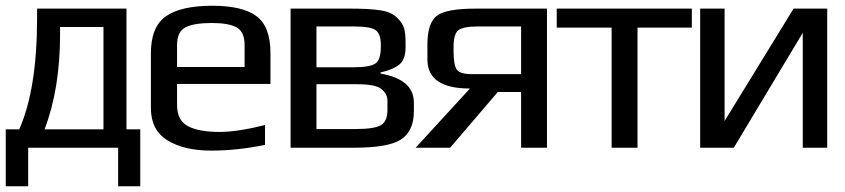

<svg xmlns="http://www.w3.org/2000/svg" viewBox="-41 -514 2939 668"><path d="M319 -64V-420H168V-395Q168 -205 114 -64ZM88 -450V-484H399V-64H447V134H370V0H57V134H-21V-64H26Q88 -205 88 -450Z M698 -494Q802 -494 851 -458Q900 -422 900 -329V-222H575V-149Q575 -95 613 -75Q651 -55 722 -55Q786 -55 881 -79V-10Q784 10 694 10Q600 10 542 -25.5Q484 -61 484 -138V-329Q484 -421 536.5 -457.5Q589 -494 698 -494ZM696 -434Q634 -434 604.5 -419Q575 -404 575 -357V-281H810V-357Q810 -403 782.5 -418.5Q755 -434 696 -434Z M1370 -349Q1370 -308 1349 -290Q1328 -272 1283 -262V-258Q1399 -238 1399 -157V-128Q1399 -57 1353 -28Q1309 0 1189 0H970V-484H1182Q1245 -484 1283.5 -478Q1322 -472 1342 -451Q1359 -434 1364.5 -417Q1370 -400 1370 -366ZM1190 -280Q1246 -280 1265 -293Q1284 -306 1284 -352V-358Q1284 -396 1266 -409Q1249 -422 1187 -422H1060V-280ZM1307 -131V-163Q1307 -188 1285 -205Q1265 -221 1199 -221H1060V-65H1194Q1263 -65 1285 -79Q1307 -93 1307 -131Z M1525 0H1405L1594 -206Q1446 -206 1446 -307V-359Q1446 -435 1480 -460Q1513 -484 1614 -484H1862V0H1772V-194H1691ZM1623 -422Q1571 -422 1554 -409Q1537 -396 1537 -351V-337Q1537 -287 1548.5 -271.5Q1560 -256 1602 -256H1772V-422Z M2366 -418H2177V0H2087V-418H1896V-484H2366Z M2512 0H2395V-484H2480V-93L2720 -484H2837V0H2752V-400Z"/></svg>

Font: Gamestation Display
Style: Regular
Weight: 400
Designer: Jonas Hecksher
Foundry: Jonas Hecksher, Playtypeª, e-types AS
Version: Version 1.003